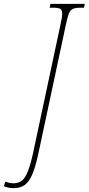

<svg xmlns="http://www.w3.org/2000/svg" viewBox="-134 -734 459 994"><path d="M-63 240Q-91 240 -114 230L-106 206Q-98 210 -86 212.5Q-74 215 -65 215Q-38 215 -20.5 201Q-3 187 11 151Q25 115 39 50L179 -606Q188 -645 188 -663Q188 -683 177.5 -688.5Q167 -694 142 -694H123L127 -714H305L301 -694H282Q257 -694 243.5 -688Q230 -682 222.5 -663.5Q215 -645 207 -606L67 50Q52 123 35 164.5Q18 206 -5 223Q-28 240 -63 240Z"/></svg>

Font: Noto Serif ExtraCondensed Thin
Style: Italic
Weight: 100
Width: 2
Italic angle: -12°
Designer: Monotype Design Team
Foundry: Monotype Imaging Inc.
Version: Version 2.013